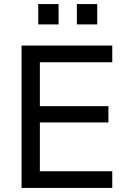

<svg xmlns="http://www.w3.org/2000/svg" viewBox="-20 -924 632 944"><path d="M86 0V-700H532V-618H176V-402H513V-322H176V-82H532V0ZM168 -904H268V-804H168ZM358 -904H458V-804H358Z"/></svg>

Font: Liter
Style: Regular
Weight: 400
Designer: Anton Skugarov
Foundry: skugi
Version: Version 1.004; ttfautohint (v1.8.4.7-5d5b)